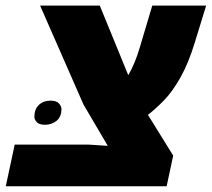

<svg xmlns="http://www.w3.org/2000/svg" viewBox="-51 -652 741 672"><path d="M-30.8 0 0.5 -146H257.3Q274.4 -145 291.7 -143.8Q309.1 -142.6 326.2 -141.6L241.2 -286.1L89.4 -632.3H298.3L397 -391.1Q397.5 -390.6 397.5 -390.1Q397.5 -389.6 397.9 -388.7Q421.9 -429.7 438.5 -486.8L481.9 -632.3H670.4Q660.6 -600.6 650.9 -568.6Q641.1 -536.6 631.3 -504.9Q608.9 -430.7 580.3 -380.4Q551.8 -330.1 522.9 -300.8Q495.1 -272 466.8 -250L555.2 -107.4L532.2 0ZM107.4 -215.3Q85.9 -215.3 77.6 -224.6Q69.3 -233.9 69.3 -242.7Q69.3 -270 85.2 -284.9Q101.1 -299.8 125.5 -299.8Q147 -299.8 155.5 -289.8Q164.1 -279.8 164.1 -271Q164.1 -242.2 146.5 -228.8Q128.9 -215.3 107.4 -215.3Z"/></svg>

Font: Open Sans ExtraBold
Style: Italic
Weight: 800
Italic angle: -12°
Designer: Monotype Design Team
Foundry: Monotype Imaging Inc.
Version: Version 3.000; ttfautohint (v1.8.4)